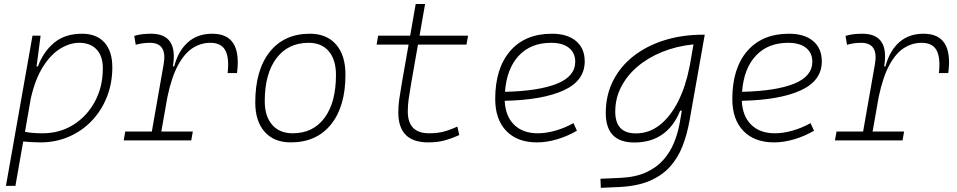

<svg xmlns="http://www.w3.org/2000/svg" viewBox="-20 -694 4728 949"><path d="M56.2 224.6H9.3L49.3 -0.5Q48.8 -0.5 48.3 -0.5L49.3 -1.5L140.6 -517.6H180.7L162.1 -375.5L160.2 -365.7H167.5Q193.8 -437.5 247.3 -482.4Q300.8 -527.3 385.7 -527.3Q457 -527.3 496.1 -484.1Q535.2 -440.9 535.2 -361.3Q535.2 -282.2 508.3 -214.6Q481.4 -147 433.3 -96.7Q385.3 -46.4 320.6 -18.3Q255.9 9.8 179.7 9.8Q158.2 9.8 137.2 8.5Q116.2 7.3 94.7 5.4ZM103.5 -42.5Q137.7 -35.2 190.4 -35.2Q275.4 -35.2 342.8 -77.4Q410.2 -119.6 449.2 -192.4Q488.3 -265.1 488.3 -356.4Q488.3 -416.5 457.5 -449.5Q426.8 -482.4 371.1 -482.4Q325.2 -482.4 278.3 -453.9Q231.4 -425.3 192.9 -364.7Q154.3 -304.2 132.3 -208Z M591.3 0 599.1 -43.9H730.5L789.1 -377.9Q807.1 -482.4 720.7 -482.4Q684.6 -482.4 650.9 -472.7L643.6 -516.6Q664.1 -522.9 684.8 -525.1Q705.6 -527.3 726.6 -527.3Q861.8 -527.3 834.5 -365.7H840.8Q861.3 -442.9 908.9 -485.1Q956.5 -527.3 1029.3 -527.3Q1177.2 -527.3 1151.4 -333H1105Q1113.8 -408.7 1093.5 -445.6Q1073.2 -482.4 1019.5 -482.4Q973.6 -482.4 933.1 -457Q892.6 -431.6 860.6 -373Q828.6 -314.5 807.6 -215.3L777.3 -43.9H933.1L925.3 0Z M1417 9.8Q1334.5 9.8 1288.1 -42.5Q1241.7 -94.7 1241.7 -187.5Q1241.7 -347.7 1313.2 -437.5Q1384.8 -527.3 1511.7 -527.3Q1594.7 -527.3 1641.1 -474.1Q1687.5 -420.9 1687.5 -325.2Q1687.5 -167.5 1616 -78.9Q1544.4 9.8 1417 9.8ZM1426.8 -35.2Q1527.3 -35.2 1584 -111.3Q1640.6 -187.5 1640.6 -323.7Q1640.6 -398.4 1605.2 -440.4Q1569.8 -482.4 1505.9 -482.4Q1403.8 -482.4 1346.2 -406Q1288.6 -329.6 1288.6 -193.8Q1288.6 -119.1 1325.2 -77.1Q1361.8 -35.2 1426.8 -35.2Z M2096.2 9.8Q1948.7 9.8 1948.7 -138.2Q1948.7 -170.9 1953.1 -201.7Q1957.5 -232.4 1966.8 -287.1L1999.5 -473.6H1841.3L1849.1 -517.6H2007.3L2034.7 -674.3H2081.1L2053.7 -517.6H2293.5L2285.6 -473.6H2045.9L2013.2 -287.1Q2003.9 -232.9 1999.8 -203.6Q1995.6 -174.3 1995.6 -143.1Q1995.6 -35.2 2100.6 -35.2Q2139.6 -35.2 2169.7 -42.5Q2199.7 -49.8 2240.7 -68.4L2250 -26.4Q2217.3 -11.2 2180.7 -0.7Q2144 9.8 2096.2 9.8Z M2638.7 -35.2Q2679.2 -35.2 2725.3 -48.3Q2771.5 -61.5 2814.5 -85.4L2831.5 -47.9Q2785.6 -21 2733.9 -5.6Q2682.1 9.8 2634.3 9.8Q2537.1 9.8 2482.4 -46.9Q2427.7 -103.5 2427.7 -204.6Q2427.7 -356.4 2501.7 -441.9Q2575.7 -527.3 2707.5 -527.3Q2784.2 -527.3 2827.1 -491.2Q2870.1 -455.1 2870.1 -390.6Q2870.1 -294.9 2765.9 -247.3Q2661.6 -199.7 2474.6 -195.8Q2478 -120.1 2521 -77.6Q2564 -35.2 2638.7 -35.2ZM2476.1 -240.2Q2644 -244.1 2733.6 -280.5Q2823.2 -316.9 2823.2 -389.2Q2823.2 -432.6 2792 -457.5Q2760.7 -482.4 2703.6 -482.4Q2603.5 -482.4 2543.9 -418.5Q2484.4 -354.5 2476.1 -240.2Z M2949.7 234.4 2947.8 189.5 3047.4 185.1Q3121.6 181.6 3173.3 158Q3225.1 134.3 3258.5 96.4Q3292 58.6 3311 12.2Q3330.1 -34.2 3338.9 -82.5L3350.1 -147H3341.8Q3312 -71.3 3255.1 -30.5Q3198.2 10.3 3115.2 10.3Q2974.1 10.3 2974.1 -135.3Q2974.1 -223.1 3010.3 -294.7Q3046.4 -366.2 3111.6 -417Q3176.8 -467.8 3264.2 -495.1Q3351.6 -522.5 3454.1 -522.5H3463.4L3388.2 -98.1Q3376 -29.3 3353.3 28.8Q3330.6 86.9 3290.8 130.9Q3251 174.8 3189.2 200.7Q3127.4 226.6 3037.6 230.5ZM3407.7 -474.6Q3325.2 -466.3 3254.6 -438Q3184.1 -409.7 3131.8 -365.5Q3079.6 -321.3 3050.3 -264.6Q3021 -208 3021 -142.6Q3021 -34.7 3122.6 -34.7Q3189 -34.7 3241.7 -76.7Q3294.4 -118.7 3331.5 -192.1Q3368.7 -265.6 3387.2 -359.9L3391.1 -379.4Z M3810.5 -35.2Q3851.1 -35.2 3897.2 -48.3Q3943.4 -61.5 3986.3 -85.4L4003.4 -47.9Q3957.5 -21 3905.8 -5.6Q3854 9.8 3806.2 9.8Q3709 9.8 3654.3 -46.9Q3599.6 -103.5 3599.6 -204.6Q3599.6 -356.4 3673.6 -441.9Q3747.6 -527.3 3879.4 -527.3Q3956.1 -527.3 3999 -491.2Q4042 -455.1 4042 -390.6Q4042 -294.9 3937.7 -247.3Q3833.5 -199.7 3646.5 -195.8Q3649.9 -120.1 3692.9 -77.6Q3735.8 -35.2 3810.5 -35.2ZM3647.9 -240.2Q3815.9 -244.1 3905.5 -280.5Q3995.1 -316.9 3995.1 -389.2Q3995.1 -432.6 3963.9 -457.5Q3932.6 -482.4 3875.5 -482.4Q3775.4 -482.4 3715.8 -418.5Q3656.2 -354.5 3647.9 -240.2Z M4106.9 0 4114.7 -43.9H4246.1L4304.7 -377.9Q4322.8 -482.4 4236.3 -482.4Q4200.2 -482.4 4166.5 -472.7L4159.2 -516.6Q4179.7 -522.9 4200.4 -525.1Q4221.2 -527.3 4242.2 -527.3Q4377.4 -527.3 4350.1 -365.7H4356.4Q4377 -442.9 4424.6 -485.1Q4472.2 -527.3 4544.9 -527.3Q4692.9 -527.3 4667 -333H4620.6Q4629.4 -408.7 4609.1 -445.6Q4588.9 -482.4 4535.2 -482.4Q4489.3 -482.4 4448.7 -457Q4408.2 -431.6 4376.2 -373Q4344.2 -314.5 4323.2 -215.3L4293 -43.9H4448.7L4440.9 0Z"/></svg>

Font: Cascadia Mono PL ExtraLight
Style: Italic
Weight: 200
Italic angle: -10°
Monospace: yes
Designer: Aaron Bell
Foundry: Saja Typeworks
Version: Version 2404.023; ttfautohint (v1.8.4)